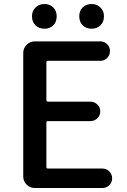

<svg xmlns="http://www.w3.org/2000/svg" viewBox="-20 -944 640 964"><path d="M154.3 0Q130.9 0 113.8 -17.1Q96.7 -34.2 96.7 -57.6V-678.7Q96.7 -702.1 113.8 -719.2Q130.9 -736.3 154.3 -736.3H483.4Q503.9 -736.3 518.1 -722.2Q532.2 -708 532.2 -687.5Q532.2 -667 518.1 -652.8Q503.9 -638.7 483.4 -638.7H220.7Q212.9 -638.7 212.9 -631.8V-441.4Q212.9 -433.6 220.7 -433.6H433.6Q454.1 -433.6 468.8 -419.4Q483.4 -405.3 483.4 -384.8Q483.4 -364.3 468.8 -350.1Q454.1 -335.9 433.6 -335.9H220.7Q212.9 -335.9 212.9 -329.1V-105.5Q212.9 -97.7 220.7 -97.7H494.1Q514.6 -97.7 528.8 -83.5Q543 -69.3 543 -48.8Q543 -28.3 528.8 -14.2Q514.6 0 494.1 0ZM140.6 -862.3Q140.6 -888.7 158.2 -906.2Q175.8 -923.8 203.1 -923.8Q230.5 -923.8 247.6 -906.2Q264.6 -888.7 264.6 -862.3Q264.6 -834 247.6 -816.9Q230.5 -799.8 203.1 -799.8Q175.8 -799.8 158.2 -816.9Q140.6 -834 140.6 -862.3ZM440.4 -799.8Q412.1 -799.8 395 -816.9Q377.9 -834 377.9 -862.3Q377.9 -889.6 395 -906.7Q412.1 -923.8 440.4 -923.8Q466.8 -923.8 484.4 -906.2Q502 -888.7 502 -862.3Q502 -834 484.4 -816.9Q466.8 -799.8 440.4 -799.8Z"/></svg>

Font: Gen Jyuu Gothic Medium
Style: Regular
Weight: 500
Designer: [Source Han Sans]
Ryoko NISHIZUKA  (kana & ideographs); Paul D. Hunt (Latin, Greek & Cyrillic); Wenlong ZHANG  (bopomofo
Version: Version 1.002.20150607